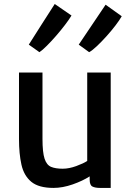

<svg xmlns="http://www.w3.org/2000/svg" viewBox="-20 -912 648 940"><path d="M242 8Q169.5 8 133.2 -22Q97 -52 85 -105.8Q73 -159.5 73 -231V-557H188V-232Q188 -166 198.2 -135Q208.5 -104 230.2 -95Q252 -86 287 -86Q318 -86 353.5 -99Q389 -112 407 -124V-557H522V8H469Q446 8 432.5 1.2Q419 -5.5 419 -33V-48.5Q385 -26.5 335.8 -9.2Q286.5 8 242 8ZM173 -656.5 121 -693.5Q152.5 -743 184.2 -793Q216 -843 248 -892.5L330 -836Q318.5 -816.5 298.2 -790Q278 -763.5 254.5 -736.5Q231 -709.5 209.2 -687.8Q187.5 -666 173 -656.5ZM416.5 -656.5 365.5 -693.5Q398.5 -742.5 431.2 -791.2Q464 -840 497 -889L576 -832.5Q566 -814.5 546 -788.2Q526 -762 501.8 -735Q477.5 -708 454.8 -686.5Q432 -665 416.5 -656.5Z"/></svg>

Font: Merriweather Sans
Style: Regular
Weight: 400
Designer: Eben Sorkin
Foundry: Eben Sorkin
Version: Version 1.008; ttfautohint (v1.7.19-72a1) -l 8 -r 50 -G 200 